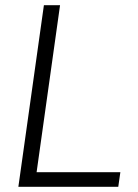

<svg xmlns="http://www.w3.org/2000/svg" viewBox="-20 -717 528 737"><path d="M148.5 -697H210.5L120.5 -56H442L434 0H50.5Z"/></svg>

Font: HK Grotesk Light
Style: Italic
Weight: 300
Italic angle: -16°
Designer: Alfredo Marco Pradil
Foundry: Hanken Design Co.
Version: Version 3.001